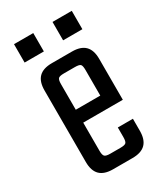

<svg xmlns="http://www.w3.org/2000/svg" viewBox="-162 -692 651 760"><g transform="rotate(-30 164.0 -312.5)"><path d="M32 -541V-625H120V-541ZM208 -541V-625H296V-541ZM114 -395V-90Q114 -71 120 -65Q126 -59 145 -59H169V0H124Q84 0 64.5 -19.5Q45 -39 45 -79V-406Q45 -446 64.5 -465.5Q84 -485 124 -485H176V-426H145Q126 -426 120 -420.5Q114 -415 114 -395ZM226 -229V-395Q226 -415 220.5 -420.5Q215 -426 195 -426H161V-485H216Q256 -485 275.5 -465.5Q295 -446 295 -406V-229ZM223 -90V-134H292V-79Q292 -39 272.5 -19.5Q253 0 213 0H161V-59H192Q212 -59 217.5 -65Q223 -71 223 -90ZM295 -278V-219H75V-278Z"/></g></svg>

Font: Teko Variable Light
Style: Regular
Weight: 300
Designer: Manushi Parikh, Jonny Pinhorn
Foundry: Indian Type Foundry
Version: Version 3.000